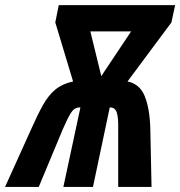

<svg xmlns="http://www.w3.org/2000/svg" viewBox="-77 -734 708 754"><path d="M-57.1 0 46.9 -230Q71.3 -285.2 92.3 -322.5Q113.3 -359.9 140.4 -382.3Q167.5 -404.8 210 -414.1L140.1 -646L153.8 -713.9H610.8L596.2 -646L423.8 -414.1Q471.7 -404.3 491.2 -356.7Q510.7 -309.1 513.2 -231.9L518.1 0H387.2V-229Q388.2 -273.4 381.3 -292.7Q374.5 -312 356 -312H354L288.1 0H171.9L238.8 -312H234.9Q214.8 -312 201.4 -290.5Q188 -269 169.9 -227.1L75.2 0ZM320.8 -435.1 438 -610.8H277.8Z"/></svg>

Font: Open Sans Condensed
Style: Bold Italic
Weight: 700
Width: 3
Italic angle: -12°
Designer: Monotype Design Team
Foundry: Monotype Imaging Inc.
Version: Version 3.003; ttfautohint (v1.8.4)